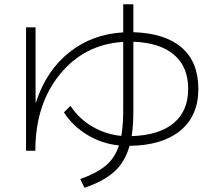

<svg xmlns="http://www.w3.org/2000/svg" viewBox="-20 -822 1040 907"><path d="M148 -693V-339H150Q199 -489 307.5 -575Q416 -661 562 -669V-802H610V-670Q760 -665 838.5 -597Q917 -529 917 -402Q917 -275 832 -205Q747 -135 592 -133Q571 -58 521 -12Q471 34 379 65L359 24Q437 -4 480 -40Q523 -76 542 -135Q462 -143 393 -184.5Q324 -226 282 -291L313 -322Q352 -262 415.5 -224.5Q479 -187 553 -180Q562 -231 562 -298V-624Q379 -613 263 -471Q147 -329 147 -110H103V-693ZM602 -179Q732 -183 800.5 -240.5Q869 -298 869 -402Q869 -506 802.5 -563Q736 -620 610 -625V-298Q610 -226 602 -179Z"/></svg>

Font: Mplus 1p Light
Style: Regular
Weight: 300
Version: Version 1.061